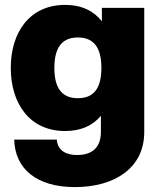

<svg xmlns="http://www.w3.org/2000/svg" viewBox="-20 -552 653 784"><path d="M286 212C444 212 569 137 569 -13V-520H396V-465C363 -507 314 -532 246 -532C101 -532 24 -420 24 -275C24 -129 101 -17 246 -17C312 -17 359 -40 392 -79V-13C392 63 341 81 295 81C250 81 215 63 212 18H38C41 137 129 212 286 212ZM202 -275C202 -352 229 -399 298 -399C367 -399 394 -352 394 -275C394 -197 367 -151 298 -151C229 -151 202 -197 202 -275Z"/></svg>

Font: Aspekta 850
Style: Regular
Weight: 850
Designer: Ivo Dolenc
Version: Version 2.000